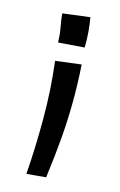

<svg xmlns="http://www.w3.org/2000/svg" viewBox="-105 -700 469 749"><g transform="rotate(15 129.5 -325.5)"><path d="M68 -525Q67 -557 62 -583.5Q57 -610 54 -639L164 -653Q169 -626 171.5 -594Q174 -562 173 -533ZM159 -5 81 2Q89 -103 89 -222.5Q89 -342 75 -453L179 -466Q184 -387 183.5 -315.5Q183 -244 177 -169.5Q171 -95 159 -5Z"/></g></svg>

Font: Marhey Light
Style: Regular
Weight: 300
Designer: Nur Syamsi & Bustanul Arifin
Foundry: Namelatype
Version: Version 1.000